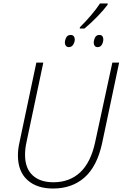

<svg xmlns="http://www.w3.org/2000/svg" viewBox="-20 -1074 705 1104"><path d="M285 10Q191 10 137 -39.5Q83 -89 83 -181Q83 -217 93 -260L189 -714H229L133 -260Q124 -220 124 -184Q124 -107 167 -66.5Q210 -26 287 -26Q380 -26 441 -83Q502 -140 527 -256L626 -714H665L567 -250Q538 -117 466 -53.5Q394 10 285 10ZM439 -910V-917Q470 -947 502 -984.5Q534 -1022 555 -1054H599V-1047Q575 -1015 539.5 -978.5Q504 -942 466 -910ZM376 -803Q365 -803 359 -810.5Q353 -818 353 -828Q353 -843 360.5 -858Q368 -873 387 -873Q398 -873 404 -865.5Q410 -858 410 -848Q410 -832 401 -817.5Q392 -803 376 -803ZM541 -803Q530 -803 524.5 -810.5Q519 -818 519 -828Q519 -843 526.5 -858Q534 -873 551 -873Q564 -873 569 -865.5Q574 -858 574 -848Q574 -832 566 -817.5Q558 -803 541 -803Z"/></svg>

Font: Noto Sans Disp ExtLt
Style: Italic
Weight: 200
Italic angle: -12°
Designer: Monotype Design Team
Foundry: Monotype Imaging Inc.
Version: Version 2.000;GOOG;noto-source:20170915:90ef993387c0